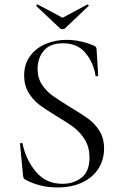

<svg xmlns="http://www.w3.org/2000/svg" viewBox="-20 -811 531 843"><path d="M286 -342Q338 -311 367 -290Q396 -269 416.5 -236.5Q437 -204 437 -159Q437 -111 413 -72Q389 -33 342.5 -10.5Q296 12 231 12Q154 12 90 -23Q85 -26 83.5 -30Q82 -34 81 -42L68 -178Q67 -182 72.5 -183Q78 -184 79 -180Q94 -109 138 -56.5Q182 -4 254 -4Q304 -4 338.5 -31.5Q373 -59 373 -119Q373 -164 353 -197Q333 -230 304.5 -251.5Q276 -273 227 -302Q179 -331 151.5 -352Q124 -373 105 -405Q86 -437 86 -480Q86 -530 112.5 -565.5Q139 -601 181.5 -618.5Q224 -636 272 -636Q331 -636 389 -612Q404 -607 404 -595L411 -481Q411 -476 405.5 -476Q400 -476 399 -480Q392 -532 357 -576.5Q322 -621 256 -621Q200 -621 172.5 -588.5Q145 -556 145 -508Q145 -469 164 -440Q183 -411 210 -391.5Q237 -372 286 -342ZM139 -785Q139 -787 141.5 -789.5Q144 -792 146 -791L255 -733L363 -791H364Q367 -791 369 -788Q371 -785 368 -784L266 -687Q262 -683 255 -683Q247 -683 243 -687L140 -784Q140 -784 139.5 -784.5Q139 -785 139 -785Z"/></svg>

Font: Cormorant Infant
Style: Regular
Weight: 400
Designer: Christian Thalmann (Catharsis Fonts)
Foundry: Catharsis Fonts
Version: Version 4.000